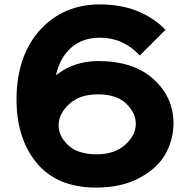

<svg xmlns="http://www.w3.org/2000/svg" viewBox="-20 -840 862 871"><path d="M424 -412Q342 -412 294.5 -368.5Q247 -325 246 -274Q245 -223 289 -181.5Q333 -140 418 -140Q499 -140 547 -182.5Q595 -225 596 -276Q597 -327 553 -369.5Q509 -412 424 -412ZM767 -275Q765 -200 728 -137Q691 -74 610 -31.5Q529 11 416 11Q238 11 145 -102.5Q52 -216 55 -401Q59 -593 164 -706.5Q269 -820 433 -820Q617 -820 731 -705L614 -588Q540 -669 433 -669Q356 -669 304.5 -625Q253 -581 234 -500H236Q316 -563 426 -563Q587 -563 678 -479.5Q769 -396 767 -275Z"/></svg>

Font: Sinkin Sans 700 Bold
Style: Bold
Weight: 700
Designer: Keith Bates
Foundry: K-Type
Version: Sinkin Sans (version 1.0)  by Keith Bates   •   © 2014   www